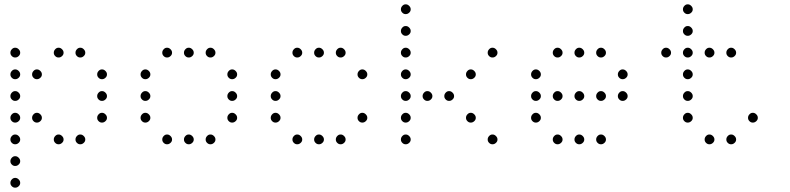

<svg xmlns="http://www.w3.org/2000/svg" viewBox="-20 -693 3640 885"><path d="M49 -473Q41 -473 34.5 -466Q28 -459 28 -451V-449Q28 -441 34.5 -434.5Q41 -428 49 -428H51Q59 -428 66 -434.5Q73 -441 73 -449V-451Q73 -459 66 -466Q59 -473 51 -473ZM249 -473Q241 -473 234.5 -466Q228 -459 228 -451V-449Q228 -441 234.5 -434.5Q241 -428 249 -428H251Q259 -428 266 -434.5Q273 -441 273 -449V-451Q273 -459 266 -466Q259 -473 251 -473ZM349 -473Q341 -473 334.5 -466Q328 -459 328 -451V-449Q328 -441 334.5 -434.5Q341 -428 349 -428H351Q359 -428 366 -434.5Q373 -441 373 -449V-451Q373 -459 366 -466Q359 -473 351 -473ZM49 -373Q41 -373 34.5 -366Q28 -359 28 -351V-349Q28 -341 34.5 -334.5Q41 -328 49 -328H51Q59 -328 66 -334.5Q73 -341 73 -349V-351Q73 -359 66 -366Q59 -373 51 -373ZM149 -373Q141 -373 134.5 -366Q128 -359 128 -351V-349Q128 -341 134.5 -334.5Q141 -328 149 -328H151Q159 -328 166 -334.5Q173 -341 173 -349V-351Q173 -359 166 -366Q159 -373 151 -373ZM449 -373Q441 -373 434.5 -366Q428 -359 428 -351V-349Q428 -341 434.5 -334.5Q441 -328 449 -328H451Q459 -328 466 -334.5Q473 -341 473 -349V-351Q473 -359 466 -366Q459 -373 451 -373ZM49 -273Q41 -273 34.5 -266Q28 -259 28 -251V-249Q28 -241 34.5 -234.5Q41 -228 49 -228H51Q59 -228 66 -234.5Q73 -241 73 -249V-251Q73 -259 66 -266Q59 -273 51 -273ZM449 -273Q441 -273 434.5 -266Q428 -259 428 -251V-249Q428 -241 434.5 -234.5Q441 -228 449 -228H451Q459 -228 466 -234.5Q473 -241 473 -249V-251Q473 -259 466 -266Q459 -273 451 -273ZM49 -173Q41 -173 34.5 -166Q28 -159 28 -151V-149Q28 -141 34.5 -134.5Q41 -128 49 -128H51Q59 -128 66 -134.5Q73 -141 73 -149V-151Q73 -159 66 -166Q59 -173 51 -173ZM149 -173Q141 -173 134.5 -166Q128 -159 128 -151V-149Q128 -141 134.5 -134.5Q141 -128 149 -128H151Q159 -128 166 -134.5Q173 -141 173 -149V-151Q173 -159 166 -166Q159 -173 151 -173ZM449 -173Q441 -173 434.5 -166Q428 -159 428 -151V-149Q428 -141 434.5 -134.5Q441 -128 449 -128H451Q459 -128 466 -134.5Q473 -141 473 -149V-151Q473 -159 466 -166Q459 -173 451 -173ZM49 -73Q41 -73 34.5 -66Q28 -59 28 -51V-49Q28 -41 34.5 -34.5Q41 -28 49 -28H51Q59 -28 66 -34.5Q73 -41 73 -49V-51Q73 -59 66 -66Q59 -73 51 -73ZM249 -73Q241 -73 234.5 -66Q228 -59 228 -51V-49Q228 -41 234.5 -34.5Q241 -28 249 -28H251Q259 -28 266 -34.5Q273 -41 273 -49V-51Q273 -59 266 -66Q259 -73 251 -73ZM349 -73Q341 -73 334.5 -66Q328 -59 328 -51V-49Q328 -41 334.5 -34.5Q341 -28 349 -28H351Q359 -28 366 -34.5Q373 -41 373 -49V-51Q373 -59 366 -66Q359 -73 351 -73ZM49 27Q41 27 34.5 34Q28 41 28 49V51Q28 59 34.5 65.5Q41 72 49 72H51Q59 72 66 65.5Q73 59 73 51V49Q73 41 66 34Q59 27 51 27ZM49 127Q41 127 34.5 134Q28 141 28 149V151Q28 159 34.5 165.5Q41 172 49 172H51Q59 172 66 165.5Q73 159 73 151V149Q73 141 66 134Q59 127 51 127Z M749 -473Q741 -473 734.5 -466Q728 -459 728 -451V-449Q728 -441 734.5 -434.5Q741 -428 749 -428H751Q759 -428 766 -434.5Q773 -441 773 -449V-451Q773 -459 766 -466Q759 -473 751 -473ZM849 -473Q841 -473 834.5 -466Q828 -459 828 -451V-449Q828 -441 834.5 -434.5Q841 -428 849 -428H851Q859 -428 866 -434.5Q873 -441 873 -449V-451Q873 -459 866 -466Q859 -473 851 -473ZM949 -473Q941 -473 934.5 -466Q928 -459 928 -451V-449Q928 -441 934.5 -434.5Q941 -428 949 -428H951Q959 -428 966 -434.5Q973 -441 973 -449V-451Q973 -459 966 -466Q959 -473 951 -473ZM649 -373Q641 -373 634.5 -366Q628 -359 628 -351V-349Q628 -341 634.5 -334.5Q641 -328 649 -328H651Q659 -328 666 -334.5Q673 -341 673 -349V-351Q673 -359 666 -366Q659 -373 651 -373ZM1049 -373Q1041 -373 1034.5 -366Q1028 -359 1028 -351V-349Q1028 -341 1034.5 -334.5Q1041 -328 1049 -328H1051Q1059 -328 1066 -334.5Q1073 -341 1073 -349V-351Q1073 -359 1066 -366Q1059 -373 1051 -373ZM649 -273Q641 -273 634.5 -266Q628 -259 628 -251V-249Q628 -241 634.5 -234.5Q641 -228 649 -228H651Q659 -228 666 -234.5Q673 -241 673 -249V-251Q673 -259 666 -266Q659 -273 651 -273ZM1049 -273Q1041 -273 1034.5 -266Q1028 -259 1028 -251V-249Q1028 -241 1034.5 -234.5Q1041 -228 1049 -228H1051Q1059 -228 1066 -234.5Q1073 -241 1073 -249V-251Q1073 -259 1066 -266Q1059 -273 1051 -273ZM649 -173Q641 -173 634.5 -166Q628 -159 628 -151V-149Q628 -141 634.5 -134.5Q641 -128 649 -128H651Q659 -128 666 -134.5Q673 -141 673 -149V-151Q673 -159 666 -166Q659 -173 651 -173ZM1049 -173Q1041 -173 1034.5 -166Q1028 -159 1028 -151V-149Q1028 -141 1034.5 -134.5Q1041 -128 1049 -128H1051Q1059 -128 1066 -134.5Q1073 -141 1073 -149V-151Q1073 -159 1066 -166Q1059 -173 1051 -173ZM749 -73Q741 -73 734.5 -66Q728 -59 728 -51V-49Q728 -41 734.5 -34.5Q741 -28 749 -28H751Q759 -28 766 -34.5Q773 -41 773 -49V-51Q773 -59 766 -66Q759 -73 751 -73ZM849 -73Q841 -73 834.5 -66Q828 -59 828 -51V-49Q828 -41 834.5 -34.5Q841 -28 849 -28H851Q859 -28 866 -34.5Q873 -41 873 -49V-51Q873 -59 866 -66Q859 -73 851 -73ZM949 -73Q941 -73 934.5 -66Q928 -59 928 -51V-49Q928 -41 934.5 -34.5Q941 -28 949 -28H951Q959 -28 966 -34.5Q973 -41 973 -49V-51Q973 -59 966 -66Q959 -73 951 -73Z M1349 -473Q1341 -473 1334.5 -466Q1328 -459 1328 -451V-449Q1328 -441 1334.5 -434.5Q1341 -428 1349 -428H1351Q1359 -428 1366 -434.5Q1373 -441 1373 -449V-451Q1373 -459 1366 -466Q1359 -473 1351 -473ZM1449 -473Q1441 -473 1434.5 -466Q1428 -459 1428 -451V-449Q1428 -441 1434.5 -434.5Q1441 -428 1449 -428H1451Q1459 -428 1466 -434.5Q1473 -441 1473 -449V-451Q1473 -459 1466 -466Q1459 -473 1451 -473ZM1549 -473Q1541 -473 1534.5 -466Q1528 -459 1528 -451V-449Q1528 -441 1534.5 -434.5Q1541 -428 1549 -428H1551Q1559 -428 1566 -434.5Q1573 -441 1573 -449V-451Q1573 -459 1566 -466Q1559 -473 1551 -473ZM1249 -373Q1241 -373 1234.5 -366Q1228 -359 1228 -351V-349Q1228 -341 1234.5 -334.5Q1241 -328 1249 -328H1251Q1259 -328 1266 -334.5Q1273 -341 1273 -349V-351Q1273 -359 1266 -366Q1259 -373 1251 -373ZM1649 -373Q1641 -373 1634.5 -366Q1628 -359 1628 -351V-349Q1628 -341 1634.5 -334.5Q1641 -328 1649 -328H1651Q1659 -328 1666 -334.5Q1673 -341 1673 -349V-351Q1673 -359 1666 -366Q1659 -373 1651 -373ZM1249 -273Q1241 -273 1234.5 -266Q1228 -259 1228 -251V-249Q1228 -241 1234.5 -234.5Q1241 -228 1249 -228H1251Q1259 -228 1266 -234.5Q1273 -241 1273 -249V-251Q1273 -259 1266 -266Q1259 -273 1251 -273ZM1249 -173Q1241 -173 1234.5 -166Q1228 -159 1228 -151V-149Q1228 -141 1234.5 -134.5Q1241 -128 1249 -128H1251Q1259 -128 1266 -134.5Q1273 -141 1273 -149V-151Q1273 -159 1266 -166Q1259 -173 1251 -173ZM1649 -173Q1641 -173 1634.5 -166Q1628 -159 1628 -151V-149Q1628 -141 1634.5 -134.5Q1641 -128 1649 -128H1651Q1659 -128 1666 -134.5Q1673 -141 1673 -149V-151Q1673 -159 1666 -166Q1659 -173 1651 -173ZM1349 -73Q1341 -73 1334.5 -66Q1328 -59 1328 -51V-49Q1328 -41 1334.5 -34.5Q1341 -28 1349 -28H1351Q1359 -28 1366 -34.5Q1373 -41 1373 -49V-51Q1373 -59 1366 -66Q1359 -73 1351 -73ZM1449 -73Q1441 -73 1434.5 -66Q1428 -59 1428 -51V-49Q1428 -41 1434.5 -34.5Q1441 -28 1449 -28H1451Q1459 -28 1466 -34.5Q1473 -41 1473 -49V-51Q1473 -59 1466 -66Q1459 -73 1451 -73ZM1549 -73Q1541 -73 1534.5 -66Q1528 -59 1528 -51V-49Q1528 -41 1534.5 -34.5Q1541 -28 1549 -28H1551Q1559 -28 1566 -34.5Q1573 -41 1573 -49V-51Q1573 -59 1566 -66Q1559 -73 1551 -73Z M1849 -673Q1841 -673 1834.5 -666Q1828 -659 1828 -651V-649Q1828 -641 1834.5 -634.5Q1841 -628 1849 -628H1851Q1859 -628 1866 -634.5Q1873 -641 1873 -649V-651Q1873 -659 1866 -666Q1859 -673 1851 -673ZM1849 -573Q1841 -573 1834.5 -566Q1828 -559 1828 -551V-549Q1828 -541 1834.5 -534.5Q1841 -528 1849 -528H1851Q1859 -528 1866 -534.5Q1873 -541 1873 -549V-551Q1873 -559 1866 -566Q1859 -573 1851 -573ZM1849 -473Q1841 -473 1834.5 -466Q1828 -459 1828 -451V-449Q1828 -441 1834.5 -434.5Q1841 -428 1849 -428H1851Q1859 -428 1866 -434.5Q1873 -441 1873 -449V-451Q1873 -459 1866 -466Q1859 -473 1851 -473ZM2249 -473Q2241 -473 2234.5 -466Q2228 -459 2228 -451V-449Q2228 -441 2234.5 -434.5Q2241 -428 2249 -428H2251Q2259 -428 2266 -434.5Q2273 -441 2273 -449V-451Q2273 -459 2266 -466Q2259 -473 2251 -473ZM1849 -373Q1841 -373 1834.5 -366Q1828 -359 1828 -351V-349Q1828 -341 1834.5 -334.5Q1841 -328 1849 -328H1851Q1859 -328 1866 -334.5Q1873 -341 1873 -349V-351Q1873 -359 1866 -366Q1859 -373 1851 -373ZM2149 -373Q2141 -373 2134.5 -366Q2128 -359 2128 -351V-349Q2128 -341 2134.5 -334.5Q2141 -328 2149 -328H2151Q2159 -328 2166 -334.5Q2173 -341 2173 -349V-351Q2173 -359 2166 -366Q2159 -373 2151 -373ZM1849 -273Q1841 -273 1834.5 -266Q1828 -259 1828 -251V-249Q1828 -241 1834.5 -234.5Q1841 -228 1849 -228H1851Q1859 -228 1866 -234.5Q1873 -241 1873 -249V-251Q1873 -259 1866 -266Q1859 -273 1851 -273ZM1949 -273Q1941 -273 1934.5 -266Q1928 -259 1928 -251V-249Q1928 -241 1934.5 -234.5Q1941 -228 1949 -228H1951Q1959 -228 1966 -234.5Q1973 -241 1973 -249V-251Q1973 -259 1966 -266Q1959 -273 1951 -273ZM2049 -273Q2041 -273 2034.5 -266Q2028 -259 2028 -251V-249Q2028 -241 2034.5 -234.5Q2041 -228 2049 -228H2051Q2059 -228 2066 -234.5Q2073 -241 2073 -249V-251Q2073 -259 2066 -266Q2059 -273 2051 -273ZM1849 -173Q1841 -173 1834.5 -166Q1828 -159 1828 -151V-149Q1828 -141 1834.5 -134.5Q1841 -128 1849 -128H1851Q1859 -128 1866 -134.5Q1873 -141 1873 -149V-151Q1873 -159 1866 -166Q1859 -173 1851 -173ZM2149 -173Q2141 -173 2134.5 -166Q2128 -159 2128 -151V-149Q2128 -141 2134.5 -134.5Q2141 -128 2149 -128H2151Q2159 -128 2166 -134.5Q2173 -141 2173 -149V-151Q2173 -159 2166 -166Q2159 -173 2151 -173ZM1849 -73Q1841 -73 1834.5 -66Q1828 -59 1828 -51V-49Q1828 -41 1834.5 -34.5Q1841 -28 1849 -28H1851Q1859 -28 1866 -34.5Q1873 -41 1873 -49V-51Q1873 -59 1866 -66Q1859 -73 1851 -73ZM2249 -73Q2241 -73 2234.5 -66Q2228 -59 2228 -51V-49Q2228 -41 2234.5 -34.5Q2241 -28 2249 -28H2251Q2259 -28 2266 -34.5Q2273 -41 2273 -49V-51Q2273 -59 2266 -66Q2259 -73 2251 -73Z M2549 -473Q2541 -473 2534.5 -466Q2528 -459 2528 -451V-449Q2528 -441 2534.5 -434.5Q2541 -428 2549 -428H2551Q2559 -428 2566 -434.5Q2573 -441 2573 -449V-451Q2573 -459 2566 -466Q2559 -473 2551 -473ZM2649 -473Q2641 -473 2634.5 -466Q2628 -459 2628 -451V-449Q2628 -441 2634.5 -434.5Q2641 -428 2649 -428H2651Q2659 -428 2666 -434.5Q2673 -441 2673 -449V-451Q2673 -459 2666 -466Q2659 -473 2651 -473ZM2749 -473Q2741 -473 2734.5 -466Q2728 -459 2728 -451V-449Q2728 -441 2734.5 -434.5Q2741 -428 2749 -428H2751Q2759 -428 2766 -434.5Q2773 -441 2773 -449V-451Q2773 -459 2766 -466Q2759 -473 2751 -473ZM2449 -373Q2441 -373 2434.5 -366Q2428 -359 2428 -351V-349Q2428 -341 2434.5 -334.5Q2441 -328 2449 -328H2451Q2459 -328 2466 -334.5Q2473 -341 2473 -349V-351Q2473 -359 2466 -366Q2459 -373 2451 -373ZM2849 -373Q2841 -373 2834.5 -366Q2828 -359 2828 -351V-349Q2828 -341 2834.5 -334.5Q2841 -328 2849 -328H2851Q2859 -328 2866 -334.5Q2873 -341 2873 -349V-351Q2873 -359 2866 -366Q2859 -373 2851 -373ZM2449 -273Q2441 -273 2434.5 -266Q2428 -259 2428 -251V-249Q2428 -241 2434.5 -234.5Q2441 -228 2449 -228H2451Q2459 -228 2466 -234.5Q2473 -241 2473 -249V-251Q2473 -259 2466 -266Q2459 -273 2451 -273ZM2549 -273Q2541 -273 2534.5 -266Q2528 -259 2528 -251V-249Q2528 -241 2534.5 -234.5Q2541 -228 2549 -228H2551Q2559 -228 2566 -234.5Q2573 -241 2573 -249V-251Q2573 -259 2566 -266Q2559 -273 2551 -273ZM2649 -273Q2641 -273 2634.5 -266Q2628 -259 2628 -251V-249Q2628 -241 2634.5 -234.5Q2641 -228 2649 -228H2651Q2659 -228 2666 -234.5Q2673 -241 2673 -249V-251Q2673 -259 2666 -266Q2659 -273 2651 -273ZM2749 -273Q2741 -273 2734.5 -266Q2728 -259 2728 -251V-249Q2728 -241 2734.5 -234.5Q2741 -228 2749 -228H2751Q2759 -228 2766 -234.5Q2773 -241 2773 -249V-251Q2773 -259 2766 -266Q2759 -273 2751 -273ZM2849 -273Q2841 -273 2834.5 -266Q2828 -259 2828 -251V-249Q2828 -241 2834.5 -234.5Q2841 -228 2849 -228H2851Q2859 -228 2866 -234.5Q2873 -241 2873 -249V-251Q2873 -259 2866 -266Q2859 -273 2851 -273ZM2449 -173Q2441 -173 2434.5 -166Q2428 -159 2428 -151V-149Q2428 -141 2434.5 -134.5Q2441 -128 2449 -128H2451Q2459 -128 2466 -134.5Q2473 -141 2473 -149V-151Q2473 -159 2466 -166Q2459 -173 2451 -173ZM2549 -73Q2541 -73 2534.5 -66Q2528 -59 2528 -51V-49Q2528 -41 2534.5 -34.5Q2541 -28 2549 -28H2551Q2559 -28 2566 -34.5Q2573 -41 2573 -49V-51Q2573 -59 2566 -66Q2559 -73 2551 -73ZM2649 -73Q2641 -73 2634.5 -66Q2628 -59 2628 -51V-49Q2628 -41 2634.5 -34.5Q2641 -28 2649 -28H2651Q2659 -28 2666 -34.5Q2673 -41 2673 -49V-51Q2673 -59 2666 -66Q2659 -73 2651 -73ZM2749 -73Q2741 -73 2734.5 -66Q2728 -59 2728 -51V-49Q2728 -41 2734.5 -34.5Q2741 -28 2749 -28H2751Q2759 -28 2766 -34.5Q2773 -41 2773 -49V-51Q2773 -59 2766 -66Q2759 -73 2751 -73Z M3149 -673Q3141 -673 3134.5 -666Q3128 -659 3128 -651V-649Q3128 -641 3134.5 -634.5Q3141 -628 3149 -628H3151Q3159 -628 3166 -634.5Q3173 -641 3173 -649V-651Q3173 -659 3166 -666Q3159 -673 3151 -673ZM3149 -573Q3141 -573 3134.5 -566Q3128 -559 3128 -551V-549Q3128 -541 3134.5 -534.5Q3141 -528 3149 -528H3151Q3159 -528 3166 -534.5Q3173 -541 3173 -549V-551Q3173 -559 3166 -566Q3159 -573 3151 -573ZM3049 -473Q3041 -473 3034.5 -466Q3028 -459 3028 -451V-449Q3028 -441 3034.5 -434.5Q3041 -428 3049 -428H3051Q3059 -428 3066 -434.5Q3073 -441 3073 -449V-451Q3073 -459 3066 -466Q3059 -473 3051 -473ZM3149 -473Q3141 -473 3134.5 -466Q3128 -459 3128 -451V-449Q3128 -441 3134.5 -434.5Q3141 -428 3149 -428H3151Q3159 -428 3166 -434.5Q3173 -441 3173 -449V-451Q3173 -459 3166 -466Q3159 -473 3151 -473ZM3249 -473Q3241 -473 3234.5 -466Q3228 -459 3228 -451V-449Q3228 -441 3234.5 -434.5Q3241 -428 3249 -428H3251Q3259 -428 3266 -434.5Q3273 -441 3273 -449V-451Q3273 -459 3266 -466Q3259 -473 3251 -473ZM3349 -473Q3341 -473 3334.5 -466Q3328 -459 3328 -451V-449Q3328 -441 3334.5 -434.5Q3341 -428 3349 -428H3351Q3359 -428 3366 -434.5Q3373 -441 3373 -449V-451Q3373 -459 3366 -466Q3359 -473 3351 -473ZM3149 -373Q3141 -373 3134.5 -366Q3128 -359 3128 -351V-349Q3128 -341 3134.5 -334.5Q3141 -328 3149 -328H3151Q3159 -328 3166 -334.5Q3173 -341 3173 -349V-351Q3173 -359 3166 -366Q3159 -373 3151 -373ZM3149 -273Q3141 -273 3134.5 -266Q3128 -259 3128 -251V-249Q3128 -241 3134.5 -234.5Q3141 -228 3149 -228H3151Q3159 -228 3166 -234.5Q3173 -241 3173 -249V-251Q3173 -259 3166 -266Q3159 -273 3151 -273ZM3149 -173Q3141 -173 3134.5 -166Q3128 -159 3128 -151V-149Q3128 -141 3134.5 -134.5Q3141 -128 3149 -128H3151Q3159 -128 3166 -134.5Q3173 -141 3173 -149V-151Q3173 -159 3166 -166Q3159 -173 3151 -173ZM3449 -173Q3441 -173 3434.5 -166Q3428 -159 3428 -151V-149Q3428 -141 3434.5 -134.5Q3441 -128 3449 -128H3451Q3459 -128 3466 -134.5Q3473 -141 3473 -149V-151Q3473 -159 3466 -166Q3459 -173 3451 -173ZM3249 -73Q3241 -73 3234.5 -66Q3228 -59 3228 -51V-49Q3228 -41 3234.5 -34.5Q3241 -28 3249 -28H3251Q3259 -28 3266 -34.5Q3273 -41 3273 -49V-51Q3273 -59 3266 -66Q3259 -73 3251 -73ZM3349 -73Q3341 -73 3334.5 -66Q3328 -59 3328 -51V-49Q3328 -41 3334.5 -34.5Q3341 -28 3349 -28H3351Q3359 -28 3366 -34.5Q3373 -41 3373 -49V-51Q3373 -59 3366 -66Q3359 -73 3351 -73Z"/></svg>

Font: Doto Rounded Light
Style: Regular
Weight: 300
Monospace: yes
Version: Version 1.000